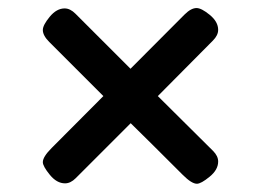

<svg xmlns="http://www.w3.org/2000/svg" viewBox="-20 -518 649 477"><path d="M167.5 -483.9 304.2 -347.2 438.5 -481.9Q454.6 -498 468.3 -498Q480.5 -498 501.2 -481Q522 -463.9 522 -443.8Q522 -430.2 508.8 -417L372.1 -279.3L509.3 -143.1Q522 -130.4 522 -116.7Q522 -96.2 500.7 -78.9Q479.5 -61.5 469.2 -61.5Q456.1 -61.5 434.1 -83.5Q346.2 -171.4 304.7 -211.9L168 -75.2Q155.3 -62.5 141.6 -62.5Q121.1 -62.5 103.8 -83.7Q86.4 -105 86.4 -115.2Q86.4 -128.4 108.4 -150.4L236.8 -279.3L102.5 -413.6Q86.4 -429.7 86.4 -443.4Q86.4 -455.6 103.5 -476.3Q120.6 -497.1 140.6 -497.1Q154.3 -497.1 167.5 -483.9Z"/></svg>

Font: Coustard
Style: Regular
Weight: 400
Foundry: vernon adams
Version: Version 1.000